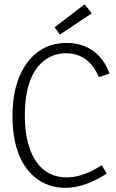

<svg xmlns="http://www.w3.org/2000/svg" viewBox="-20 -867 538 894"><path d="M292 -41Q172.9 -41 123 -163.1Q95.7 -231.4 95.7 -328.1Q95.7 -518.6 189.5 -587.9Q232.4 -619.1 289.1 -619.1Q394.5 -617.2 440.4 -507.8L490.2 -524.4Q446.3 -640.6 335.9 -663.1Q313.5 -667 291 -667Q164.1 -667 94.7 -557.6Q38.1 -467.8 38.1 -328.1Q38.1 -132.8 138.7 -44.9Q200.2 7.8 285.2 7.8Q376 6.8 476.6 -58.6L454.1 -97.7Q365.2 -41 292 -41ZM407.2 -804.7 374 -846.7 234.4 -740.2 258.8 -706.1Z"/></svg>

Font: Yaldevi Colombo Light
Style: Regular
Weight: 300
Designer: Sol Matas, Denzil Rajitha, Kosala Senevirathne and Pathum Egodawatta
Foundry: Mooniak
Version: Version 1.020 ; ttfautohint (v1.6)